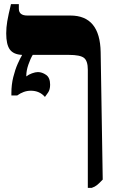

<svg xmlns="http://www.w3.org/2000/svg" viewBox="-20 -667 555 927"><path d="M197 -199Q171 -229 129 -229Q111 -229 94.5 -223Q78 -217 63 -206H35V-218Q35 -258 44 -294.5Q53 -331 65.5 -359Q78 -387 86 -400V-402Q45 -404 27.5 -428Q10 -452 10 -506Q10 -534 15 -564Q20 -594 33 -647H71V-625Q71 -592 112 -592H320Q463 -592 466 -415L476 200Q459 218 448.5 226.5Q438 235 423 240H404V-330Q404 -373 385.5 -387.5Q367 -402 313 -402H138Q127 -384 117 -355Q107 -326 107 -302V-298Q118 -307 134.5 -313Q151 -319 163 -319Q183 -319 202.5 -305.5Q222 -292 222 -258Q222 -234 212 -220Q202 -206 197 -199Z"/></svg>

Font: Noto Serif Hebrew SemiCondensed Black
Style: Regular
Weight: 900
Width: 4
Designer: Monotype Design Team
Foundry: Monotype Imaging Inc.
Version: Version 2.004; ttfautohint (v1.8.4.7-5d5b)